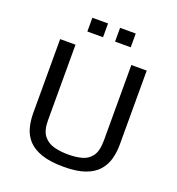

<svg xmlns="http://www.w3.org/2000/svg" viewBox="-158 -1021 1066 1158"><g transform="rotate(20 375.5 -442.0)"><path d="M380.4 10.7Q293.9 10.7 238.5 -8.3Q183.1 -27.3 152.3 -60.5Q121.6 -93.8 109.6 -137.5Q97.7 -181.2 97.7 -231V-706.1H196.3V-220.7Q196.3 -155.8 221.9 -123Q247.6 -90.3 289.6 -79.3Q331.5 -68.4 380.4 -68.4Q430.2 -68.4 469.5 -79.3Q508.8 -90.3 531.7 -123Q554.7 -155.8 554.7 -220.7V-706.1H653.3V-231Q653.3 -182.1 641.4 -138.4Q629.4 -94.7 599.6 -61Q569.8 -27.3 516.6 -8.3Q463.4 10.7 380.4 10.7ZM236.3 -893.6H336.9V-805.2H236.3ZM414.1 -893.6H514.6V-805.2H414.1Z"/></g></svg>

Font: Monda
Style: Regular
Weight: 400
Designer: Vernon Adams
Foundry: Vernon Adams
Version: Version 2.100; ttfautohint (v1.8.3)